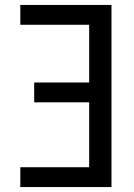

<svg xmlns="http://www.w3.org/2000/svg" viewBox="-20 -755 540 775"><path d="M62 0V-80H340V-342H118V-422H340V-655H62V-735H430V0Z"/></svg>

Font: Iosevka SS04 Medium
Style: Regular
Weight: 500
Monospace: yes
Designer: Belleve Invis
Foundry: Belleve Invis
Version: Version 19.0.0; ttfautohint (v1.8.4)